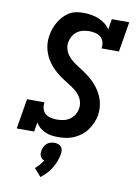

<svg xmlns="http://www.w3.org/2000/svg" viewBox="-106 -811 811 1137"><g transform="rotate(10 300.0 -242.0)"><path d="M281 8Q260 8 240 5Q220 2 202 -6Q184 -14 169.5 -26.5Q155 -39 145 -56L136 0H31L61 -181H166Q163 -162 167.5 -143.5Q172 -125 185.5 -113.5Q199 -102 217.5 -97.5Q236 -93 255 -93Q275 -93 294.5 -97Q314 -101 331.5 -112.5Q349 -124 360 -142Q371 -160 374 -179Q378 -201 372 -222Q366 -243 353.5 -259Q341 -275 324.5 -287.5Q308 -300 290.5 -311Q273 -322 256 -333Q239 -344 222.5 -357Q206 -370 191.5 -384.5Q177 -399 165 -415.5Q153 -432 144 -450.5Q135 -469 129.5 -489.5Q124 -510 123 -532Q122 -554 126 -576Q129 -597 136.5 -618Q144 -639 155.5 -658.5Q167 -678 182.5 -695Q198 -712 217.5 -723.5Q237 -735 259 -739Q281 -743 302 -743Q326 -743 349.5 -739Q373 -735 394 -726.5Q415 -718 433 -704Q451 -690 463 -671L473 -735H578L548 -554H443Q447 -573 442 -591.5Q437 -610 423.5 -621.5Q410 -633 392 -637.5Q374 -642 354 -642Q336 -642 317 -637.5Q298 -633 282 -621.5Q266 -610 256 -592.5Q246 -575 243 -557Q239 -535 245 -514.5Q251 -494 263.5 -477.5Q276 -461 292 -448.5Q308 -436 325.5 -425Q343 -414 360 -402.5Q377 -391 393 -378.5Q409 -366 423.5 -351.5Q438 -337 450 -320.5Q462 -304 471.5 -285.5Q481 -267 486.5 -247.5Q492 -228 493.5 -206Q495 -184 492 -162Q488 -138 478 -115Q468 -92 453.5 -71.5Q439 -51 418.5 -35Q398 -19 375 -9Q352 1 328 4.5Q304 8 281 8ZM219 259 178 212Q191 201 203 187.5Q215 174 224 159Q216 156 210 150.5Q204 145 200.5 137.5Q197 130 196.5 121.5Q196 113 198 104Q200 92 205.5 80.5Q211 69 220.5 60.5Q230 52 242 48.5Q254 45 266 45Q278 45 289 48.5Q300 52 307 60.5Q314 69 315.5 80.5Q317 92 315 104Q311 126 303 147.5Q295 169 283 189Q271 209 254.5 227Q238 245 219 259Z"/></g></svg>

Font: Iosevka Etoile Oblique
Style: Bold
Weight: 700
Italic angle: -9°
Designer: Belleve Invis
Foundry: Belleve Invis
Version: Version 15.5.2; ttfautohint (v1.8.4)